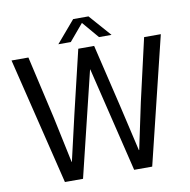

<svg xmlns="http://www.w3.org/2000/svg" viewBox="-94 -991 1071 1084"><g transform="rotate(-10 441.0 -449.0)"><path d="M13 -728H109.8L191.7 -369.9L247.8 -105.1H249.2L310.4 -369.9L395.7 -728H486.6L571.9 -369.9L633.1 -105.1H635.1L691.2 -369.9L773.1 -728H868.9L691.2 0H587.7L442.2 -600.8H440.8L294.6 0H190.8ZM289.2 -772.4 396.3 -897.8H484.1L594.2 -772.4H522.4L441.2 -867.9L360.6 -772.4Z"/></g></svg>

Font: Murecho Thin
Style: Regular
Weight: 100
Designer: Neil Summerour
Foundry: Positype
Version: Version 1.010